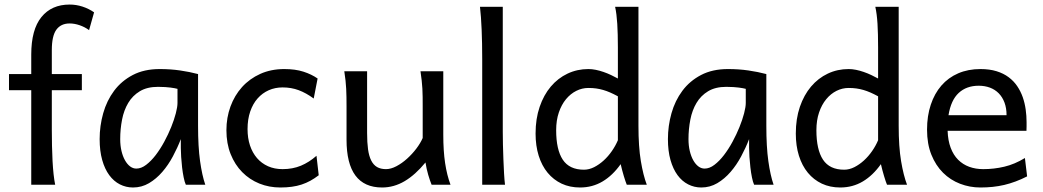

<svg xmlns="http://www.w3.org/2000/svg" viewBox="-20 -811 4579 843"><path d="M19.5 -485.8H117.2V-571.3Q117.2 -681.2 161.9 -736.1Q206.5 -791 285.6 -791Q314.5 -791 342.3 -782Q370.1 -772.9 393.1 -756.8L371.1 -678.7Q352.5 -692.4 329.8 -700.2Q307.1 -708 285.6 -708Q247.6 -708 227.5 -680.7Q207.5 -653.3 207.5 -590.8V-485.8H339.4V-415H207.5V-241.2Q207.5 -205.6 208.3 -170.7Q209 -135.7 210.7 -104.2Q212.4 -72.8 215.3 -45.9Q218.3 -19 222.2 0H117.2V-415H19.5Z M759.3 -420.9Q753.4 -422.4 746.1 -423.8Q738.8 -425.3 728.8 -426.5Q718.8 -427.7 705.3 -428.7Q691.9 -429.7 673.8 -429.7Q626 -429.7 594 -410.4Q562 -391.1 543 -359.1Q523.9 -327.1 515.9 -285.6Q507.8 -244.1 507.8 -200.2Q507.8 -171.9 513.4 -148.2Q519 -124.5 528.8 -107.2Q538.6 -89.8 551.3 -80.3Q564 -70.8 578.6 -70.8Q600.1 -70.8 621.8 -87.4Q643.6 -104 663.6 -130.1Q683.6 -156.2 701.2 -188.7Q718.8 -221.2 731.7 -253.2Q744.6 -285.2 752 -313.5Q759.3 -341.8 759.3 -358.9ZM795.9 0Q790.5 -11.7 786.4 -32.2Q782.2 -52.7 779.5 -75.9Q776.9 -99.1 775.4 -122.1Q773.9 -145 773.9 -161.1V-200.2Q759.3 -162.1 739 -124.3Q718.8 -86.4 692.6 -56.2Q666.5 -25.9 634.3 -6.8Q602.1 12.2 564 12.2Q533.2 12.2 506.3 -1.5Q479.5 -15.1 459.7 -42Q439.9 -68.8 428.7 -108.6Q417.5 -148.4 417.5 -200.2Q417.5 -258.3 433.1 -313.7Q448.7 -369.1 481 -412.4Q513.2 -455.6 563 -481.7Q612.8 -507.8 681.2 -507.8Q728.5 -507.8 770.5 -501.7Q812.5 -495.6 849.6 -485.8V-258.8Q849.6 -166.5 858.4 -103.8Q867.2 -41 881.3 0Z M1379.4 -41.5Q1360.8 -27.3 1342.5 -17.3Q1324.2 -7.3 1304.2 -0.7Q1284.2 5.9 1261.2 9Q1238.3 12.2 1210.9 12.2Q1161.6 12.2 1118.7 -5.1Q1075.7 -22.5 1043.5 -55.2Q1011.2 -87.9 992.7 -134.3Q974.1 -180.7 974.1 -239.3Q974.1 -294.4 991.9 -343.3Q1009.8 -392.1 1042.7 -428.7Q1075.7 -465.3 1122.8 -486.6Q1169.9 -507.8 1228 -507.8Q1276.9 -507.8 1312.3 -496.3Q1347.7 -484.9 1374.5 -466.3L1357.4 -378.4Q1324.2 -402.8 1291.5 -415Q1258.8 -427.2 1220.7 -427.2Q1188 -427.2 1159.9 -414.8Q1131.8 -402.3 1111.1 -378.9Q1090.3 -355.5 1078.6 -321.3Q1066.9 -287.1 1066.9 -244.1Q1066.9 -204.6 1077.6 -172.4Q1088.4 -140.1 1108.4 -116.9Q1128.4 -93.8 1156.7 -81.1Q1185.1 -68.4 1220.7 -68.4Q1265.1 -68.4 1301.3 -83.5Q1337.4 -98.6 1369.6 -127Z M1875 0Q1871.6 -8.3 1867.7 -19.5Q1863.8 -30.8 1860.1 -43.5Q1856.4 -56.2 1853.3 -70.1Q1850.1 -84 1848.1 -97.7Q1803.7 -43.5 1756.6 -15.6Q1709.5 12.2 1657.7 12.2Q1501.5 12.2 1501.5 -197.8V-341.8Q1501.5 -365.2 1501.2 -384.3Q1501 -403.3 1500 -421.1Q1499 -439 1497.1 -457.5Q1495.1 -476.1 1491.7 -498H1591.8V-227.1Q1591.8 -185.5 1595.9 -155.5Q1600.1 -125.5 1609.9 -106.2Q1619.6 -86.9 1635.5 -77.6Q1651.4 -68.4 1674.8 -68.4Q1696.3 -68.4 1720.7 -81.3Q1745.1 -94.2 1767.3 -114.3Q1789.6 -134.3 1807.9 -158.4Q1826.2 -182.6 1835.9 -205.1V-341.8Q1835.9 -365.7 1835.7 -385Q1835.4 -404.3 1834.5 -421.9Q1833.5 -439.5 1831.5 -457.5Q1829.6 -475.6 1826.2 -498H1926.3V-219.7Q1926.3 -148.4 1934.3 -95Q1942.4 -41.5 1958 0Z M2187.5 -231.9Q2187.5 -208.5 2188.2 -176.8Q2189 -145 2190.2 -112.3Q2191.4 -79.6 2193.1 -49.8Q2194.8 -20 2197.3 0H2097.2V-551.8Q2097.2 -623 2094.7 -680.9Q2092.3 -738.8 2087.4 -781.2H2187.5Z M2692.9 -388.2Q2674.8 -397.9 2659.2 -404.8Q2643.6 -411.6 2628.4 -416Q2613.3 -420.4 2597.7 -422.6Q2582 -424.8 2563.5 -424.8Q2535.6 -424.8 2510.3 -412.1Q2484.9 -399.4 2465.1 -375.5Q2445.3 -351.6 2433.6 -317.1Q2421.9 -282.7 2421.9 -239.3Q2421.9 -153.8 2450.9 -109.9Q2480 -65.9 2543.9 -65.9Q2566.4 -65.9 2588.6 -77.1Q2610.8 -88.4 2630.6 -106.4Q2650.4 -124.5 2666.5 -147.7Q2682.6 -170.9 2692.9 -195.3ZM2783.2 -258.8Q2783.2 -166.5 2793.7 -103.8Q2804.2 -41 2819.8 0H2731.9Q2726.6 -12.7 2719 -37.8Q2711.4 -63 2705.1 -90.3Q2669.9 -40.5 2625.5 -14.2Q2581.1 12.2 2526.9 12.2Q2481.9 12.2 2446 -4.6Q2410.2 -21.5 2384.5 -52.5Q2358.9 -83.5 2345.2 -127.2Q2331.5 -170.9 2331.5 -224.6Q2331.5 -289.6 2349.4 -341.8Q2367.2 -394 2398.4 -430.9Q2429.7 -467.8 2471.9 -487.8Q2514.2 -507.8 2563.5 -507.8Q2579.1 -507.8 2595.9 -504.4Q2612.8 -501 2629.6 -495.1Q2646.5 -489.3 2662.6 -481.7Q2678.7 -474.1 2692.9 -466.3V-603Q2692.9 -662.1 2690.2 -706.3Q2687.5 -750.5 2680.7 -781.2H2783.2Z M3254.4 -420.9Q3248.5 -422.4 3241.2 -423.8Q3233.9 -425.3 3223.9 -426.5Q3213.9 -427.7 3200.4 -428.7Q3187 -429.7 3168.9 -429.7Q3121.1 -429.7 3089.1 -410.4Q3057.1 -391.1 3038.1 -359.1Q3019 -327.1 3011 -285.6Q3002.9 -244.1 3002.9 -200.2Q3002.9 -171.9 3008.5 -148.2Q3014.2 -124.5 3023.9 -107.2Q3033.7 -89.8 3046.4 -80.3Q3059.1 -70.8 3073.7 -70.8Q3095.2 -70.8 3116.9 -87.4Q3138.7 -104 3158.7 -130.1Q3178.7 -156.2 3196.3 -188.7Q3213.9 -221.2 3226.8 -253.2Q3239.7 -285.2 3247.1 -313.5Q3254.4 -341.8 3254.4 -358.9ZM3291 0Q3285.6 -11.7 3281.5 -32.2Q3277.3 -52.7 3274.7 -75.9Q3272 -99.1 3270.5 -122.1Q3269 -145 3269 -161.1V-200.2Q3254.4 -162.1 3234.1 -124.3Q3213.9 -86.4 3187.7 -56.2Q3161.6 -25.9 3129.4 -6.8Q3097.2 12.2 3059.1 12.2Q3028.3 12.2 3001.5 -1.5Q2974.6 -15.1 2954.8 -42Q2935.1 -68.8 2923.8 -108.6Q2912.6 -148.4 2912.6 -200.2Q2912.6 -258.3 2928.2 -313.7Q2943.8 -369.1 2976.1 -412.4Q3008.3 -455.6 3058.1 -481.7Q3107.9 -507.8 3176.3 -507.8Q3223.6 -507.8 3265.6 -501.7Q3307.6 -495.6 3344.7 -485.8V-258.8Q3344.7 -166.5 3353.5 -103.8Q3362.3 -41 3376.5 0Z M3835.4 -388.2Q3817.4 -397.9 3801.8 -404.8Q3786.1 -411.6 3771 -416Q3755.9 -420.4 3740.2 -422.6Q3724.6 -424.8 3706.1 -424.8Q3678.2 -424.8 3652.8 -412.1Q3627.4 -399.4 3607.7 -375.5Q3587.9 -351.6 3576.2 -317.1Q3564.5 -282.7 3564.5 -239.3Q3564.5 -153.8 3593.5 -109.9Q3622.6 -65.9 3686.5 -65.9Q3709 -65.9 3731.2 -77.1Q3753.4 -88.4 3773.2 -106.4Q3793 -124.5 3809.1 -147.7Q3825.2 -170.9 3835.4 -195.3ZM3925.8 -258.8Q3925.8 -166.5 3936.3 -103.8Q3946.8 -41 3962.4 0H3874.5Q3869.1 -12.7 3861.6 -37.8Q3854 -63 3847.7 -90.3Q3812.5 -40.5 3768.1 -14.2Q3723.6 12.2 3669.4 12.2Q3624.5 12.2 3588.6 -4.6Q3552.7 -21.5 3527.1 -52.5Q3501.5 -83.5 3487.8 -127.2Q3474.1 -170.9 3474.1 -224.6Q3474.1 -289.6 3491.9 -341.8Q3509.8 -394 3541 -430.9Q3572.3 -467.8 3614.5 -487.8Q3656.7 -507.8 3706.1 -507.8Q3721.7 -507.8 3738.5 -504.4Q3755.4 -501 3772.2 -495.1Q3789.1 -489.3 3805.2 -481.7Q3821.3 -474.1 3835.4 -466.3V-603Q3835.4 -662.1 3832.8 -706.3Q3830.1 -750.5 3823.2 -781.2H3925.8Z M4140.6 -236.8Q4142.1 -193.8 4154.1 -162.1Q4166 -130.4 4186.8 -109.6Q4207.5 -88.9 4235.6 -78.6Q4263.7 -68.4 4296.9 -68.4Q4344.2 -68.4 4389.6 -79.1Q4435.1 -89.8 4480 -117.2L4489.7 -36.6Q4463.9 -23.4 4439 -14.2Q4414.1 -4.9 4389.2 1Q4364.3 6.8 4338.6 9.5Q4313 12.2 4284.7 12.2Q4237.8 12.2 4195.3 -4.2Q4152.8 -20.5 4120.6 -52.5Q4088.4 -84.5 4069.3 -131.8Q4050.3 -179.2 4050.3 -241.7Q4050.3 -302.2 4066.7 -351.3Q4083 -400.4 4113.3 -435.3Q4143.6 -470.2 4187 -489Q4230.5 -507.8 4284.7 -507.8Q4324.7 -507.8 4355.5 -498.3Q4386.2 -488.8 4408.7 -471.9Q4431.2 -455.1 4446.3 -432.6Q4461.4 -410.2 4470.5 -384.3Q4479.5 -358.4 4483.4 -330.3Q4487.3 -302.2 4487.3 -274.9V-255.9Q4487.3 -243.7 4486.8 -236.8ZM4277.3 -434.6Q4223.6 -434.6 4189.5 -403.1Q4155.3 -371.6 4144.5 -305.2H4399.4Q4399.4 -336.4 4390.4 -360.6Q4381.3 -384.8 4365 -401.4Q4348.6 -418 4326.2 -426.3Q4303.7 -434.6 4277.3 -434.6Z"/></svg>

Font: Andika APac
Style: Regular
Weight: 400
Designer: Victor Gaultney, Annie Olsen, Julie Remington, Don Collingsworth, Eric Hays, Becca Hirsbrunner
Foundry: SIL International
Version: Version 5.000